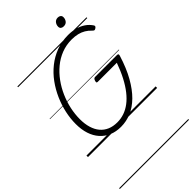

<svg xmlns="http://www.w3.org/2000/svg" viewBox="-439 -1243 1788 1788"><g transform="rotate(-45 455.5 -349.0)"><path d="M418 19Q352 19 300.5 -3Q249 -25 212 -66.5Q175 -108 156 -166.5Q137 -225 137 -298Q137 -369 153 -442.5Q169 -516 200.5 -587.5Q232 -659 277.5 -721.5Q323 -784 383 -832Q443 -880 515.5 -907.5Q588 -935 673 -935Q725 -935 769 -923Q813 -911 847.5 -887.5Q882 -864 906 -828Q912 -819 908.5 -811.5Q905 -804 893 -797Q883 -791 876.5 -793Q870 -795 859 -806Q836 -831 807.5 -848Q779 -865 744 -873.5Q709 -882 667 -882Q595 -882 532 -857.5Q469 -833 416.5 -789.5Q364 -746 323 -689.5Q282 -633 253.5 -568Q225 -503 210.5 -435.5Q196 -368 196 -303Q196 -240 211 -190Q226 -140 255 -105.5Q284 -71 326 -53Q368 -35 423 -35Q470 -35 514 -50Q558 -65 599 -96Q640 -127 677.5 -174.5Q715 -222 748.5 -286Q782 -350 811 -431H560Q548 -431 547 -438Q546 -445 549 -456Q554 -470 560 -475.5Q566 -481 576 -481H863Q875 -481 878 -475.5Q881 -470 877 -457Q838 -331 787 -241Q736 -151 677.5 -93.5Q619 -36 553.5 -8.5Q488 19 418 19ZM702 -1020Q685 -1020 673.5 -1028.5Q662 -1037 662 -1055Q662 -1079 677 -1098.5Q692 -1118 720 -1118Q737 -1118 748.5 -1109Q760 -1100 760 -1082Q760 -1058 745.5 -1039Q731 -1020 702 -1020ZM0 410H911V420H0ZM0 -20H911V0H0ZM0 -505H911V-500H0ZM0 -930H911V-920H0Z"/></g></svg>

Font: Playwrite DE LA Guides
Style: Regular
Weight: 400
Designer: Veronika Burian, José Scaglione
Foundry: TypeTogether
Version: Version 1.003